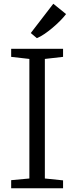

<svg xmlns="http://www.w3.org/2000/svg" viewBox="-20 -1003 396 1023"><path d="M136.5 -52V-689L39.5 -700V-743H316V-700L219 -689V-52L316 -42V0H39.5V-43ZM176 -800 144 -827 264 -983 332 -928Q319.5 -911.5 300.5 -892.2Q281.5 -873 259.5 -854.5Q237.5 -836 216 -821.5Q194.5 -807 177 -800Z"/></svg>

Font: Merriweather Light 18pt Light
Style: Regular
Weight: 300
Version: Version 2.100